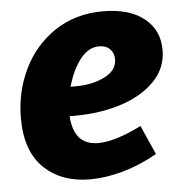

<svg xmlns="http://www.w3.org/2000/svg" viewBox="-45 -593 612 650"><g transform="rotate(-5 261.0 -268.5)"><path d="M203 -206H185Q191 -107 274 -107Q331 -107 421 -152L465 -53Q407 -20 348 -3.5Q289 13 236 13Q139 13 79.5 -44Q20 -101 20 -214Q20 -302 57 -379Q94 -456 164 -503Q234 -550 328 -550Q417 -550 467.5 -510Q518 -470 518 -402Q518 -340 474 -295.5Q430 -251 358.5 -228.5Q287 -206 203 -206ZM197 -305H214Q271 -305 313 -326Q355 -347 355 -385Q355 -406 341.5 -419.5Q328 -433 305 -433Q268 -433 240 -396.5Q212 -360 197 -305Z"/></g></svg>

Font: Bitter Pro ExtraBold
Style: Italic
Weight: 800
Italic angle: -9°
Designer: Sol Matas, and Bitter project Authors
Foundry: Sol Matas
Version: Version 1.010